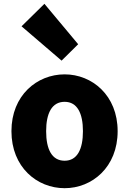

<svg xmlns="http://www.w3.org/2000/svg" viewBox="-20 -973 677 1007"><path d="M319 14C463 14 597 -96 597 -285C597 -473 463 -583 319 -583C174 -583 40 -473 40 -285C40 -96 174 14 319 14ZM319 -130C252 -130 222 -190 222 -285C222 -379 252 -439 319 -439C385 -439 415 -379 415 -285C415 -190 385 -130 319 -130ZM303 -655 390 -741 213 -953 93 -835Z"/></svg>

Font: Noto Sans KR Black
Style: Regular
Weight: 900
Designer: Ryoko NISHIZUKA 西塚涼子 (kana, bopomofo & ideographs); Paul D. Hunt (Latin, Greek & Cyrillic); Sandoll Communications 산돌커뮤니
Foundry: Adobe
Version: Version 2.004;hotconv 1.0.118;makeotfexe 2.5.65603